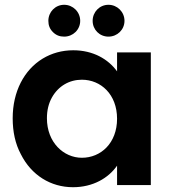

<svg xmlns="http://www.w3.org/2000/svg" viewBox="-20 -773 718 802"><path d="M33 -279C33 -222 44 -172 67 -129C111 -41 192 9 285 9C368 9 433 -29 469 -81V0H610V-554H469V-475C432 -526 369 -563 286 -563C239 -563 196 -551 158 -528C81 -481 33 -391 33 -279ZM197 -366C224 -414 270 -440 322 -440C401 -440 469 -379 469 -277C469 -175 401 -114 322 -114C246 -114 176 -178 176 -279C176 -312 183 -341 197 -366ZM367 -686C367 -649 396 -620 433 -620C470 -620 500 -649 500 -686C500 -723 470 -753 433 -753C396 -753 367 -723 367 -686ZM201 -639C214 -626 229 -620 248 -620C285 -620 315 -649 315 -686C315 -723 285 -753 248 -753C211 -753 182 -723 182 -686C182 -667 188 -652 201 -639Z"/></svg>

Font: Poppins SemiBold
Style: Regular
Weight: 600
Designer: Ninad Kale (Devanagari), Jonny Pinhorn (Latin)
Foundry: Indian Type Foundry
Version: 4.004